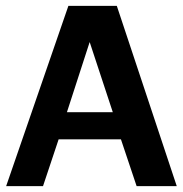

<svg xmlns="http://www.w3.org/2000/svg" viewBox="-20 -632 621 652"><path d="M0.9 0 212.2 -612H376.7L580.2 0H443.9L390.7 -158.8H179.1L126.1 0ZM207.3 -251.1H363L284.5 -489.2Z"/></svg>

Font: Ancizar Sans Thin
Style: Regular
Weight: 100
Designer: Cesar Puertas, Viviana Monsalve, Julian Moncada, Julian Prieto, Jose Castro, Mariel Hernandez, Felipe Aragon, Sara Alarc
Version: Version 8.100